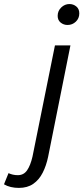

<svg xmlns="http://www.w3.org/2000/svg" viewBox="-142 -710 411 947"><path d="M-49 216.8Q-70 216.8 -88.6 212.4Q-107.2 208 -122.3 199.1L-100 144Q-89.6 148.8 -78.3 151.4Q-66.9 154 -53.9 154Q-24.9 154 -8.3 129.9Q8.3 105.8 18.3 62.3L129 -486H205.4L95.5 62.6Q86.3 107.3 68.4 142.2Q50.6 177.1 21.8 197Q-6.9 216.8 -49 216.8ZM191 -586.8Q172 -586.8 157.2 -598.6Q142.4 -610.5 142.4 -631.7Q142.4 -656.3 160 -673.2Q177.6 -690.1 200.5 -690.1Q219.9 -690.1 234.5 -678Q249.1 -666 249.1 -643.9Q249.1 -619.4 232 -603.1Q215 -586.8 191 -586.8Z"/></svg>

Font: Source Sans Variable
Style: Italic
Weight: 200
Italic angle: -11°
Designer: Paul D. Hunt
Foundry: Adobe Systems Incorporated
Version: Version 3.006;hotconv 1.0.111;makeotfexe 2.5.65597